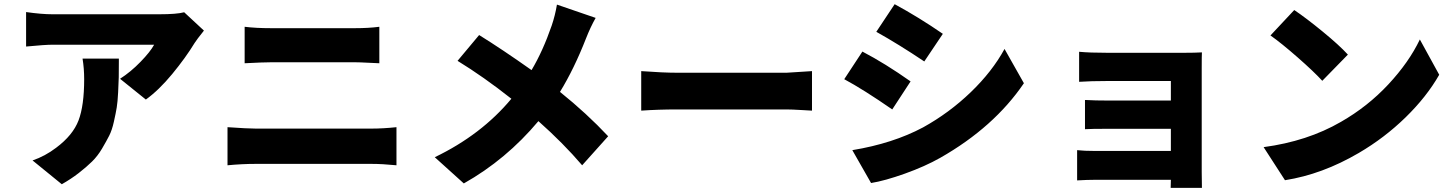

<svg xmlns="http://www.w3.org/2000/svg" viewBox="-20 -825 7040 930"><path d="M379.9 -541H555.7Q555.7 -536.1 555.7 -527.3Q555.7 -476.6 555.2 -450.7Q554.7 -424.8 552.2 -377.9Q549.8 -331.1 545.4 -304.2Q541 -277.3 531.7 -235.8Q522.5 -194.3 508.8 -167.5Q495.1 -140.6 474.1 -105Q453.1 -69.3 425.8 -42.5Q398.4 -15.6 361.3 13.2Q324.2 42 279.3 67.4L137.7 -47.9Q198.2 -68.4 252 -109.4Q333 -169.9 360.4 -241.7Q387.7 -313.5 387.7 -441.4Q387.7 -493.2 379.9 -541ZM872.1 -765.6 967.8 -676.8Q932.6 -632.8 922.9 -617.2Q878.9 -544.9 814 -466.3Q749 -387.7 686.5 -342.8L561.5 -443.4Q613.3 -476.6 660.6 -525.4Q708 -574.2 726.6 -608.4H233.4Q199.2 -608.4 106.4 -599.6V-766.6Q181.6 -755.9 233.4 -755.9H752Q835.9 -755.9 872.1 -765.6Z M1082 -24.4V-209Q1179.7 -202.1 1218.8 -202.1H1779.3Q1835.9 -202.1 1900.4 -209V-24.4Q1832 -31.2 1779.3 -31.2H1218.8Q1152.3 -31.2 1082 -24.4ZM1165 -518.6V-695.3Q1219.7 -688.5 1293 -688.5H1699.2Q1765.6 -688.5 1817.4 -695.3V-518.6Q1810.5 -518.6 1765.6 -521Q1720.7 -523.4 1699.2 -523.4H1293.9Q1255.9 -523.4 1165 -518.6Z M2677.7 -802.7 2865.2 -738.3Q2839.8 -693.4 2818.4 -638.7Q2760.7 -491.2 2692.4 -379.9Q2822.3 -275.4 2925.8 -165L2799.8 -24.4Q2708 -131.8 2587.9 -238.3Q2431.6 -51.8 2226.6 63.5L2085.9 -63.5Q2311.5 -171.9 2457 -346.7Q2322.3 -453.1 2196.3 -530.3L2300.8 -655.3Q2411.1 -586.9 2554.7 -485.4Q2609.4 -577.1 2652.3 -701.2Q2668.9 -750 2677.7 -802.7Z M3085.9 -289.1V-480.5Q3192.4 -472.7 3258.8 -472.7H3790Q3795.9 -472.7 3913.1 -480.5V-289.1Q3910.2 -289.1 3862.3 -292Q3814.5 -294.9 3790 -294.9H3258.8Q3168 -294.9 3085.9 -289.1Z M4224.6 -670.9 4313.5 -804.7Q4430.7 -741.2 4546.9 -661.1L4457 -527.3Q4333 -610.4 4224.6 -670.9ZM4199.2 61.5 4108.4 -97.7Q4304.7 -129.9 4451.2 -208Q4578.1 -278.3 4682.1 -378.4Q4786.1 -478.5 4845.7 -587.9L4939.5 -421.9Q4794.9 -209 4534.2 -60.5Q4460 -18.6 4362.8 16.1Q4265.6 50.8 4199.2 61.5ZM4069.3 -441.4 4157.2 -575.2Q4267.6 -517.6 4390.6 -430.7L4301.8 -294.9Q4162.1 -391.6 4069.3 -441.4Z M5800.8 -494.1V8.8Q5800.8 16.6 5801.3 45.9Q5801.8 75.2 5801.8 85H5650.4Q5650.4 81.1 5650.9 67.4Q5651.4 53.7 5651.4 45.9H5285.2Q5247.1 45.9 5197.3 48.8V-97.7Q5230.5 -93.8 5286.1 -93.8H5651.4V-201.2H5356.4Q5261.7 -201.2 5235.4 -199.2V-340.8Q5281.2 -337.9 5356.4 -337.9H5651.4V-432.6H5342.8Q5263.7 -432.6 5207 -428.7V-574.2Q5257.8 -569.3 5342.8 -569.3H5716.8Q5768.6 -569.3 5801.8 -571.3Q5800.8 -556.6 5800.8 -494.1Z M6133.8 -653.3 6249 -776.4Q6305.7 -738.3 6386.2 -672.4Q6466.8 -606.4 6508.8 -560.5L6384.8 -433.6Q6344.7 -477.5 6265.6 -546.9Q6186.5 -616.2 6133.8 -653.3ZM6204.1 47.9 6100.6 -112.3Q6312.5 -140.6 6474.6 -234.4Q6604.5 -308.6 6704.6 -416Q6804.7 -523.4 6857.4 -633.8L6951.2 -462.9Q6890.6 -356.4 6788.6 -256.8Q6686.5 -157.2 6561.5 -84Q6384.8 19.5 6204.1 47.9Z"/></svg>

Font: Gen Shin Gothic Monospace Heavy
Style: Bold
Weight: 800
Designer: [Source Han Sans]
Ryoko NISHIZUKA  (kana & ideographs); Paul D. Hunt (Latin, Greek & Cyrillic); Wenlong ZHANG  (bopomofo
Version: Version 1.002.20150607